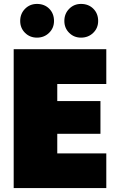

<svg xmlns="http://www.w3.org/2000/svg" viewBox="-20 -959 596 979"><path d="M49.8 0V-708H522V-530.8H272V-443.8H492.2V-276.9H272V-176.8H522V0ZM83 -852.1Q83 -889.2 107.7 -914.1Q132.3 -939 168.5 -939Q206.5 -939 231 -914.6Q255.4 -890.1 255.4 -852.1Q255.4 -815.9 230.2 -791.5Q205.1 -767.1 168.5 -767.1Q132.3 -767.1 107.7 -791.5Q83 -815.9 83 -852.1ZM308.1 -852.1Q308.1 -889.2 332.8 -914.1Q357.4 -939 393.1 -939Q431.2 -939 455.8 -914.6Q480.5 -890.1 480.5 -852.1Q480.5 -815.9 455.3 -791.5Q430.2 -767.1 393.1 -767.1Q357.4 -767.1 332.8 -791.5Q308.1 -815.9 308.1 -852.1Z"/></svg>

Font: Poppins Black
Style: Regular
Weight: 900
Designer: Ninad Kale (Devanagari), Jonny Pinhorn (Latin)
Foundry: Indian Type Foundry
Version: 4.004